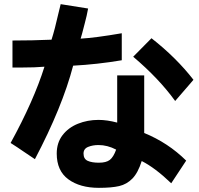

<svg xmlns="http://www.w3.org/2000/svg" viewBox="-20 -758 960 924"><path d="M566 -468Q447 -448 332 -442Q280 -243 148 8L90 -31Q78 -39 63.5 -49Q49 -59 31 -70Q142 -272 194 -437Q150 -433 83 -433H40V-563Q136 -563 228 -567Q244 -617 261 -693L272 -738L404 -717Q398 -683 388 -646Q378 -609 375 -596Q372 -588 368 -572Q438 -576 566 -598ZM893 -353Q847 -299 823 -272Q745 -380 621 -485L709 -574Q828 -481 911 -374ZM804 124Q727 50 662 17Q644 74 617 101.5Q590 129 553.5 137.5Q517 146 456 146Q365 146 309 105Q253 64 253 -19Q253 -71 281 -107.5Q309 -144 355 -162.5Q401 -181 454 -181Q495 -181 544 -168V-395H674V-118Q789 -71 876 15ZM454 -60Q426 -60 404 -51Q382 -42 382 -19Q382 7 402 16Q422 25 456 25Q491 25 508.5 11.5Q526 -2 539 -38Q497 -60 454 -60Z"/></svg>

Font: BM Euljiro oraeorae
Style: Regular
Weight: 400
Designer: Bongjin Kim; Bomjun Kim; Myungsoo Han; Hyesun Chae; Mikyoung Jeong; Wujin Sim; Minjae Kang; Suwha Jang;
Foundry: Sandoll Inc.
Version: Version 1.000;hotconv 1.0.109;makeexe 2.5.65596